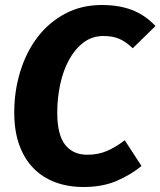

<svg xmlns="http://www.w3.org/2000/svg" viewBox="-20 -731 642 768"><path d="M511 -538Q485 -563 458.5 -575Q432 -587 394 -587Q348 -587 313.5 -560.5Q279 -534 255.5 -490.5Q232 -447 220.5 -392Q209 -337 209 -281Q209 -192 240.5 -152Q272 -112 329 -112Q373 -112 408.5 -127.5Q444 -143 479 -170L546 -67Q502 -31 445.5 -7Q389 17 314 17Q252 17 201 -2Q150 -21 113.5 -58.5Q77 -96 57 -151.5Q37 -207 37 -281Q37 -368 61.5 -446.5Q86 -525 131 -583.5Q176 -642 241 -676.5Q306 -711 387 -711Q455 -711 507 -691.5Q559 -672 602 -627Z"/></svg>

Font: Szlgxwxxxixliatcpuztgldltzi
Style: Regular
Weight: 700
Italic angle: -8°
Designer: Carrois Corporate & Edenspiekermann
Foundry: Carrois Corporate GbR & Edenspiekermann AG
Version: Version 2.001